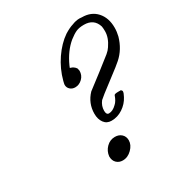

<svg xmlns="http://www.w3.org/2000/svg" viewBox="-169 -833 890 950"><g transform="rotate(-30 275.5 -358.0)"><path d="M235 -431Q218 -431 206.5 -441.5Q195 -452 195 -468Q195 -472 199 -488Q215 -549 250.5 -601Q286 -653 330 -683Q359 -701 380 -707Q402 -716 423 -716Q425 -716 429.5 -715.5Q434 -715 436 -715Q489 -715 520 -680.5Q551 -646 551 -590Q551 -566 545 -542Q527 -479 482 -439Q471 -428 400 -374.5Q329 -321 318 -310Q300 -287 300 -259Q300 -236 315 -236Q337 -236 359 -258Q374 -271 384 -300Q386 -306 407 -306H423Q429 -300 429 -297Q429 -287 419 -269Q403 -238 373 -218Q343 -198 308 -198Q281 -198 266 -218.5Q251 -239 251 -270Q251 -330 293 -374L374 -436Q436 -484 450.5 -496Q465 -508 474 -522Q501 -561 501 -598Q501 -614 499 -626Q483 -678 426 -678Q398 -678 380.5 -670Q363 -662 340 -644Q294 -606 264 -540L259 -528L264 -526Q270 -525 278 -519.5Q286 -514 291 -506Q292 -503 294 -492Q294 -466 276 -448.5Q258 -431 235 -431ZM258 0Q237 0 223 -13.5Q209 -27 209 -51Q212 -80 232.5 -100.5Q253 -121 281 -121Q304 -121 318.5 -107.5Q333 -94 333 -72Q333 -46 310 -23Q287 0 258 0Z"/></g></svg>

Font: MathJax_Main
Style: Italic
Weight: 400
Version: Version 1.1